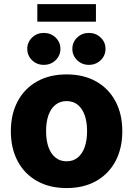

<svg xmlns="http://www.w3.org/2000/svg" viewBox="-20 -912 653 942"><path d="M306.6 10.7Q222.7 10.7 161.1 -24.2Q99.6 -59.1 66.4 -121.8Q33.2 -184.6 33.2 -268.1Q33.2 -351.6 66.4 -414.3Q99.6 -477.1 161.1 -512Q222.7 -546.9 306.6 -546.9Q391.1 -546.9 452.4 -512Q513.7 -477.1 546.9 -414.3Q580.1 -351.6 580.1 -268.1Q580.1 -184.6 546.9 -121.8Q513.7 -59.1 452.4 -24.2Q391.1 10.7 306.6 10.7ZM306.6 -120.6Q338.9 -120.6 361.3 -138.9Q383.8 -157.2 395.5 -190.4Q407.2 -223.6 407.2 -268.6Q407.2 -314 395.5 -346.9Q383.8 -379.9 361.3 -397.9Q338.9 -416 306.6 -416Q274.9 -416 252.2 -397.9Q229.5 -379.9 217.8 -346.9Q206.1 -314 206.1 -268.6Q206.1 -223.6 217.8 -190.4Q229.5 -157.2 252.2 -138.9Q274.9 -120.6 306.6 -120.6ZM416 -593.8Q382.3 -593.8 358.6 -616.7Q335 -639.6 335 -672.4Q335 -705.1 358.6 -727.8Q382.3 -750.5 416 -750.5Q450.2 -750.5 473.9 -727.8Q497.6 -705.1 497.6 -672.4Q497.6 -639.2 473.9 -616.5Q450.2 -593.8 416 -593.8ZM194.8 -593.8Q160.6 -593.8 137.2 -616.7Q113.8 -639.6 113.8 -672.4Q113.8 -705.1 137.5 -727.8Q161.1 -750.5 194.8 -750.5Q229 -750.5 252.7 -727.8Q276.4 -705.1 276.4 -672.4Q276.4 -639.2 252.7 -616.5Q229 -593.8 194.8 -593.8ZM450.7 -891.6V-805.7H163.1V-891.6Z"/></svg>

Font: Inter 18pt ExtraBold
Style: Regular
Weight: 800
Designer: Rasmus Andersson
Foundry: rsms
Version: Version 4.001;git-66647c0bb